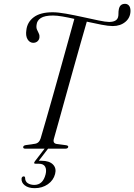

<svg xmlns="http://www.w3.org/2000/svg" viewBox="-20 -776 701 1002"><path d="M261 -51Q254.5 -27.5 277 -24.5L326 -18Q337.5 -15.5 336 -9Q334.5 0 319.5 0H113.5Q100 0 101 -8.5Q101.5 -17 116 -19L161.5 -25.5Q184 -28.5 192 -53.5Q203 -91 220.5 -151.2Q238 -211.5 258.2 -283.5Q278.5 -355.5 299 -429Q319.5 -502.5 337.5 -567.5Q355.5 -632.5 368 -677.5Q335 -685 305.8 -690Q276.5 -695 257 -695Q213 -695 193 -681.8Q173 -668.5 171 -647.5Q168.5 -632.5 172.8 -622Q177 -611.5 182 -602.5Q187 -593.5 186 -582.5Q185.5 -570 176.5 -561.2Q167.5 -552.5 152.5 -552.5Q134 -553.5 123.5 -571.5Q113 -589.5 117.5 -618.5Q122 -660.5 156.2 -686.2Q190.5 -712 255 -712Q282.5 -712 324.8 -704.5Q367 -697 412.2 -687Q457.5 -677 494.8 -669.2Q532 -661.5 549 -661.5Q588.5 -661.5 596 -686Q598.5 -695 598.2 -705.8Q598 -716.5 600 -726.5Q605 -756 632.5 -756Q645 -756 653 -746.8Q661 -737.5 661 -719Q660.5 -683.5 634.2 -661.8Q608 -640 568.5 -640Q546 -640 509.8 -647Q473.5 -654 433 -663Q419.5 -617 401.2 -552.2Q383 -487.5 362.5 -414.8Q342 -342 322.5 -271.5Q303 -201 286.8 -143Q270.5 -85 261 -51ZM215 -3H233L182.5 63Q189 63 196.5 63Q237.5 63 256.5 82.5Q275.5 102 267.5 132Q259 165 229.8 185.5Q200.5 206 161 206Q128 206 109.2 191.2Q90.5 176.5 92.5 155Q94.5 145.5 103 144.5Q110 144 111 151.5Q111 171.5 125.2 180.2Q139.5 189 159 189Q204 189 218 133.5Q224 109 215.5 93.8Q207 78.5 182.5 78.5H166Q152 78.5 163 64.5Z"/></svg>

Font: Fraunces 72pt Light
Style: Italic
Weight: 300
Italic angle: -16°
Version: Version 1.000;[b76b70a41]